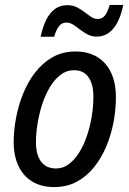

<svg xmlns="http://www.w3.org/2000/svg" viewBox="-20 -758 530 787"><path d="M202.1 8.8Q150.4 8.8 113.3 -13.2Q76.2 -35.2 56.2 -76.7Q36.1 -118.2 36.1 -176.3Q36.1 -223.1 45.7 -274.2Q55.2 -325.2 74.7 -373.8Q94.2 -422.4 124.5 -461.4Q154.8 -500.5 195.8 -523.7Q236.8 -546.9 289.6 -546.9Q341.3 -546.9 378.4 -524.4Q415.5 -502 435.3 -460Q455.1 -418 455.1 -358.9Q455.1 -309.1 445.3 -257.1Q435.5 -205.1 415.5 -157.5Q395.5 -109.9 365.2 -72.3Q335 -34.7 294.2 -12.9Q253.4 8.8 202.1 8.8ZM210 -67.4Q237.8 -67.4 261.2 -84.5Q284.7 -101.6 303.5 -131.1Q322.3 -160.6 335.4 -198.5Q348.6 -236.3 355.7 -278.8Q362.8 -321.3 362.8 -363.3Q362.8 -393.6 354.7 -417.7Q346.7 -441.9 329.1 -456.1Q311.5 -470.2 283.2 -470.2Q252.9 -470.2 228.3 -451.4Q203.6 -432.6 184.8 -401.4Q166 -370.1 153.3 -331.3Q140.6 -292.5 134 -252Q127.4 -211.4 127.4 -174.8Q127.4 -123 148.7 -95.2Q169.9 -67.4 210 -67.4ZM146.5 -607.4Q155.3 -648.9 169.9 -677.7Q184.6 -706.5 205.8 -721.7Q227.1 -736.8 255.9 -736.8Q277.8 -736.8 294.9 -728.3Q312 -719.7 326.4 -708.5Q340.8 -697.3 353.8 -688.7Q366.7 -680.2 379.9 -680.2Q397.9 -680.2 408.9 -692.9Q419.9 -705.6 429.7 -737.8H485.4Q475.6 -692.4 460 -663.8Q444.3 -635.3 423.3 -621.6Q402.3 -607.9 376.5 -607.9Q356 -607.9 339.4 -616.7Q322.8 -625.5 308.3 -636.7Q293.9 -647.9 280.3 -656.7Q266.6 -665.5 252 -665.5Q233.9 -665.5 222.2 -651.1Q210.4 -636.7 202.1 -607.4Z"/></svg>

Font: Open Sans SemiCondensed Medium
Style: Italic
Weight: 500
Width: 4
Italic angle: -12°
Designer: Monotype Design Team
Foundry: Monotype Imaging Inc.
Version: Version 3.000